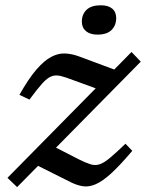

<svg xmlns="http://www.w3.org/2000/svg" viewBox="-20 -714 572 746"><path d="M9 -23 491 -512 527 -474.5 46.5 13ZM94.5 -327 55.5 -345.5Q91 -408.5 121.5 -443.8Q152 -479 179.5 -493.2Q207 -507.5 233 -506.2Q259 -505 285 -495.5L450.5 -434L387 -358L263.5 -403Q234 -414.5 214.8 -419Q195.5 -423.5 179.5 -417.2Q163.5 -411 144.2 -389.8Q125 -368.5 94.5 -327ZM256 -5.5 117 -75 187.5 -145.5 286 -95Q314 -81 332.2 -75.5Q350.5 -70 367.5 -75.8Q384.5 -81.5 407.5 -100.8Q430.5 -120 467.5 -155.5L494 -128Q447 -72.5 413 -41.2Q379 -10 352.5 1.5Q326 13 303.2 9.8Q280.5 6.5 256 -5.5ZM358.5 -579.5Q330 -579.5 314 -593Q298 -606.5 298 -630Q298 -658 316.2 -675.8Q334.5 -693.5 371.5 -693.5Q400.5 -693.5 416 -680.5Q431.5 -667.5 431.5 -644Q431.5 -615.5 413.5 -597.5Q395.5 -579.5 358.5 -579.5Z"/></svg>

Font: Newsreader 8pt
Style: Italic
Weight: 400
Italic angle: -17°
Version: Version 1.003